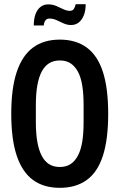

<svg xmlns="http://www.w3.org/2000/svg" viewBox="-20 -889 573 921"><path d="M267 12Q190 12 138.5 -25.5Q87 -63 60.5 -141.5Q34 -220 34 -343Q34 -466 60.5 -544.5Q87 -623 138.5 -661Q190 -699 267 -699Q344 -699 396 -661Q448 -623 473.5 -544.5Q499 -466 499 -343Q499 -220 473.5 -141.5Q448 -63 396 -25.5Q344 12 267 12ZM267 -88Q297 -88 318 -101.5Q339 -115 353.5 -142Q368 -169 374.5 -209Q381 -249 381 -303V-385Q381 -439 374.5 -479Q368 -519 353.5 -545.5Q339 -572 318 -585.5Q297 -599 267 -599Q237 -599 215.5 -585.5Q194 -572 180 -545.5Q166 -519 159 -479Q152 -439 152 -385V-303Q152 -249 159 -209Q166 -169 180 -142Q194 -115 215.5 -101.5Q237 -88 267 -88ZM142 -767Q142 -799 150.5 -821.5Q159 -844 174.5 -856Q190 -868 211 -868Q232 -868 249.5 -860.5Q267 -853 283.5 -845Q300 -837 315 -837Q328 -837 334 -846Q340 -855 343 -869H391Q391 -838 382 -815.5Q373 -793 357.5 -781Q342 -769 321 -769Q302 -769 284.5 -777Q267 -785 251 -792.5Q235 -800 217 -800Q204 -800 197.5 -790.5Q191 -781 190 -767Z"/></svg>

Font: Archivo ExtraCondensed SemiBold
Style: Regular
Weight: 600
Width: 2
Designer: Hector Gatti
Foundry: Omnibus-Type
Version: Version 2.001